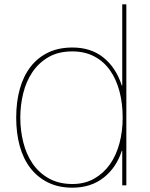

<svg xmlns="http://www.w3.org/2000/svg" viewBox="-20 -859 695 889"><path d="M565 -1H546V-161H544Q519 -83 460 -36.5Q401 10 315 10Q251 10 202.5 -14Q154 -38 121 -80.5Q88 -123 71.5 -182.5Q55 -242 55 -314Q55 -387 71.5 -446.5Q88 -506 121 -549Q154 -592 202.5 -615.5Q251 -639 316 -639Q401 -639 459 -592.5Q517 -546 544 -463H546V-839H565ZM548 -314Q548 -381 533 -437Q518 -493 489 -534Q460 -575 416 -598Q372 -621 315 -621Q250 -621 204.5 -594.5Q159 -568 130 -525Q101 -482 87.5 -427Q74 -372 74 -314Q74 -255 88 -199.5Q102 -144 131 -101.5Q160 -59 206 -33Q252 -7 316 -7Q372 -7 415.5 -31.5Q459 -56 488.5 -97.5Q518 -139 533 -195Q548 -251 548 -314Z"/></svg>

Font: TypoPRO Sinkin Sans
Style: 100 Thin
Weight: 100
Designer: Keith Bates
Foundry: K-Type
Version: Sinkin Sans (version 1.0)  by Keith Bates   •   © 2014   www